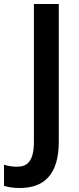

<svg xmlns="http://www.w3.org/2000/svg" viewBox="-87 -734 394 957"><path d="M12 203C130 203 206 139 206 -28V-714H82V-27C82 71 48 97 -2 97C-27 97 -48 93 -67 87V192C-47 199 -21 203 12 203Z"/></svg>

Font: Noto Sans Armenian SemiCondensed SemiBold
Style: Regular
Weight: 600
Width: 4
Designer: Monotype Design Team
Foundry: Monotype Imaging Inc.
Version: Version 2.008